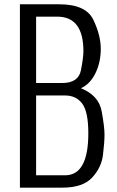

<svg xmlns="http://www.w3.org/2000/svg" viewBox="-20 -860 534 880"><path d="M71.3 0V-840.3H252Q374 -840.3 408 -769Q441.9 -697.8 441.9 -636.2Q441.9 -574.7 417.7 -524.9Q393.6 -475.1 351.1 -455.6Q432.6 -422.4 445.8 -350.8Q459 -279.3 459 -243.2Q459 -207 451.9 -149.4Q444.8 -91.8 402.1 -45.9Q359.4 0 266.6 0ZM278.3 -56.6Q384.8 -56.6 384.8 -249Q384.8 -347.7 356.9 -385Q329.1 -422.4 278.3 -422.4H145.5V-56.6ZM145.5 -479.5H264.6Q339.4 -479.5 350.8 -537.6Q362.3 -595.7 362.3 -625.5Q362.3 -783.7 242.2 -783.7H145.5Z"/></svg>

Font: Oswald-Light
Style: Light
Weight: 300
Designer: vernon adams
Foundry: vernon adams
Version: Version ; ttfautohint (v0.92.18-e454-dirty) -l 8 -r 50 -G 20